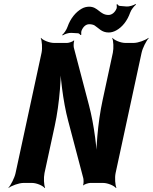

<svg xmlns="http://www.w3.org/2000/svg" viewBox="-20 -929 775 975"><path d="M567 -50 699 -661C704 -685 723 -722 735 -735L734 -737C719 -725 682 -711 659 -711H616C593 -711 560 -725 551 -737L550 -735C556 -722 558 -685 553 -661L501 -420C476 -306 465 -159 470 -76L475 -78C475 -160 458 -296 432 -394L355 -687C353 -695 354 -716 357 -722L355 -724C351 -718 330 -711 321 -711H254C231 -711 197 -725 188 -737L187 -735C193 -722 196 -685 191 -661L59 -50C54 -26 35 11 23 24V26C38 14 76 0 99 0H143C166 0 198 14 207 26L209 24C203 11 201 -26 206 -50L258 -290C283 -404 293 -551 288 -634L284 -633C284 -550 300 -413 326 -316L403 -24C405 -16 405 5 402 11L403 13C407 7 429 0 438 0H504C527 0 560 14 569 26L571 24C565 11 562 -26 567 -50ZM433 -895C421 -895 407 -892 395 -885C365 -868 338 -836 323 -793C318 -778 305 -759 296 -752L298 -749C308 -756 329 -763 342 -762L377 -760C382 -759 387 -754 388 -751L393 -753C392 -757 392 -767 394 -773C402 -793 416 -806 433 -806C443 -806 453 -804 460 -800C482 -786 496 -764 532 -764C545 -764 559 -768 571 -775C600 -791 626 -822 641 -865C646 -880 662 -899 670 -905L669 -909C659 -902 636 -895 623 -896L588 -899C583 -899 577 -905 576 -908L572 -906C573 -902 574 -892 572 -886C564 -866 548 -853 531 -853C487 -853 478 -895 433 -895Z"/></svg>

Font: Asimov
Style: EdgeExtremeIt
Weight: 500
Designer: Google
Version: Version 2.000980: 2014